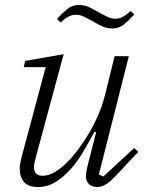

<svg xmlns="http://www.w3.org/2000/svg" viewBox="-20 -737 590 769"><path d="M132 12Q93 12 76 -8.5Q59 -29 59 -61Q59 -72 61 -83Q63 -94 66 -106L163 -468H75L81 -493L235 -520L120 -94Q116 -81 116 -68Q116 -33 151 -33Q174 -33 199 -47.5Q224 -62 250 -88Q272 -110 295 -141Q318 -172 338.5 -207Q359 -242 375 -280Q391 -318 400 -354L439 -512H496L376 -38L394 -30L517 -144L534 -129L456 -46Q424 -11 405.5 0.5Q387 12 370 12Q348 12 336 0Q324 -12 324 -32Q324 -40 326.5 -52.5Q329 -65 331 -74L365 -207L358 -209Q339 -173 316 -133.5Q293 -94 265 -62Q237 -30 204 -9Q171 12 132 12ZM431 -623Q410 -623 393 -630Q376 -637 353 -651Q330 -664 314.5 -671Q299 -678 284 -678Q269 -678 254.5 -670.5Q240 -663 223 -647L208 -661Q229 -684 249 -700.5Q269 -717 295 -717Q316 -717 333 -710Q350 -703 373 -689Q396 -676 411.5 -669Q427 -662 442 -662Q457 -662 471.5 -669.5Q486 -677 503 -693L518 -679Q497 -656 477 -639.5Q457 -623 431 -623Z"/></svg>

Font: IBM Plex Serif Light
Style: Italic
Weight: 300
Italic angle: -14°
Designer: Mike Abbink, Paul van der Laan, Pieter van Rosmalen
Foundry: Bold Monday
Version: Version 3.001